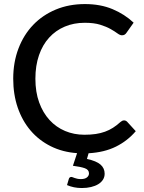

<svg xmlns="http://www.w3.org/2000/svg" viewBox="-20 -746 706 944"><path d="M647.5 -101Q607 -53.5 550.2 -25.2Q493.5 3 415.5 7.5L407.5 35.5Q454 45.5 474.2 63.2Q494.5 81 494.5 108Q494.5 124.5 486.2 137.5Q478 150.5 463.2 159.5Q448.5 168.5 427.8 173.5Q407 178.5 382.5 178.5Q362 178.5 343.8 174.8Q325.5 171 309.5 164L318.5 133.5Q321.5 124 331 124Q334 124 338 125.8Q342 127.5 347.2 129.2Q352.5 131 360 132.8Q367.5 134.5 377.5 134.5Q397 134.5 407.2 126.5Q417.5 118.5 417.5 106.5Q417.5 88.5 397.2 81.2Q377 74 338.5 69L359 7Q287.5 2 229.5 -27Q171.5 -56 130.5 -104Q89.5 -152 67.2 -216.8Q45 -281.5 45 -359Q45 -440 70.8 -507.5Q96.5 -575 143 -623.5Q189.5 -672 254.2 -699Q319 -726 397.5 -726Q474 -726 533.5 -701Q593 -676 637 -634.5L602 -585Q598.5 -579.5 593.2 -576Q588 -572.5 579.5 -572.5Q570 -572.5 557.2 -582Q544.5 -591.5 523.8 -603.2Q503 -615 472.5 -624.5Q442 -634 396.5 -634Q343 -634 298.5 -615.2Q254 -596.5 221.8 -561.2Q189.5 -526 171.8 -474.8Q154 -423.5 154 -359Q154 -293.5 172.5 -242.5Q191 -191.5 223.5 -156Q256 -120.5 300 -102Q344 -83.5 395 -83.5Q426 -83.5 450.8 -87.2Q475.5 -91 496.2 -98.5Q517 -106 535.5 -117.8Q554 -129.5 572 -146Q576 -149.5 580.5 -151.8Q585 -154 590 -154Q599 -154 605.5 -147Z"/></svg>

Font: Lato 2
Style: Regular
Weight: 500
Designer: Lukasz Dziedzic with Adam Twardoch and Botio Nikoltchev
Foundry: tyPoland Lukasz Dziedzic
Version: Version 2.015; 2015-08-06; http://www.latofonts.com/